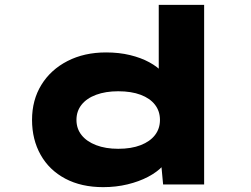

<svg xmlns="http://www.w3.org/2000/svg" viewBox="-20 -760 1033 791"><path d="M405 11Q315 11 249 -24Q183 -59 147.5 -122Q112 -185 112 -266Q112 -348 150.5 -410.5Q189 -473 258 -508.5Q327 -544 417 -544Q471 -544 516 -533Q561 -522 595 -503.5Q629 -485 650.5 -461.5Q672 -438 677 -413L634 -401V-740H821V0H652L639 -139L676 -124Q672 -99 649.5 -75Q627 -51 590 -31.5Q553 -12 505.5 -0.5Q458 11 405 11ZM467 -147Q521 -147 559.5 -162Q598 -177 618.5 -203.5Q639 -230 639 -266Q639 -302 618.5 -328.5Q598 -355 559.5 -369.5Q521 -384 467 -384Q415 -384 376 -369.5Q337 -355 316 -328.5Q295 -302 295 -266Q295 -230 316 -203.5Q337 -177 376 -162Q415 -147 467 -147Z"/></svg>

Font: Lexend Zetta ExtraBold
Style: Regular
Weight: 800
Designer: Bonnie Shaver-Troup, Thomas Jockin
Foundry: Lexend
Version: Version 1.007